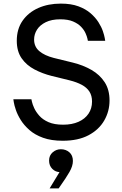

<svg xmlns="http://www.w3.org/2000/svg" viewBox="-20 -770 675 1064"><path d="M328 10Q264 10 218.5 -6.5Q173 -23 143 -49.5Q113 -76 95 -105Q77 -134 68 -160.5Q59 -187 56.5 -203.5Q54 -220 54 -220H154Q154 -220 157 -206Q160 -192 169.5 -171Q179 -150 198 -128.5Q217 -107 249 -93Q281 -79 330 -79Q379 -79 415 -95Q451 -111 470.5 -140Q490 -169 490 -207Q490 -240 475.5 -262.5Q461 -285 433 -300Q405 -315 365 -325L267 -349Q215 -362 170.5 -385.5Q126 -409 99.5 -447.5Q73 -486 73 -544Q73 -609 105 -655Q137 -701 192 -725.5Q247 -750 317 -750Q374 -750 414.5 -735Q455 -720 482 -696.5Q509 -673 525.5 -647Q542 -621 550 -597.5Q558 -574 560.5 -559Q563 -544 563 -544H467Q467 -544 464.5 -556Q462 -568 454 -586Q446 -604 429.5 -621.5Q413 -639 385 -651Q357 -663 314 -663Q266 -663 233.5 -647Q201 -631 185 -605.5Q169 -580 169 -551Q169 -511 198 -486.5Q227 -462 278 -449L384 -423Q441 -409 487 -382.5Q533 -356 560 -314.5Q587 -273 587 -213Q587 -153 557.5 -102Q528 -51 470.5 -20.5Q413 10 328 10ZM305 274H255L329 152L338 178Q332 181 326.5 182.5Q321 184 314 184Q288 184 270 166Q252 148 252 120Q252 91 272 74Q292 57 317 57Q345 57 364.5 74Q384 91 384 122Q384 150 365 183Q346 216 312 264Z"/></svg>

Font: Be Vietnam Pro Variable Thin
Style: Regular
Weight: 100
Designer: Lam Bao, Tony Le, Vietanh Nguyen
Foundry: Yellow Type Foundry
Version: Version 1.002